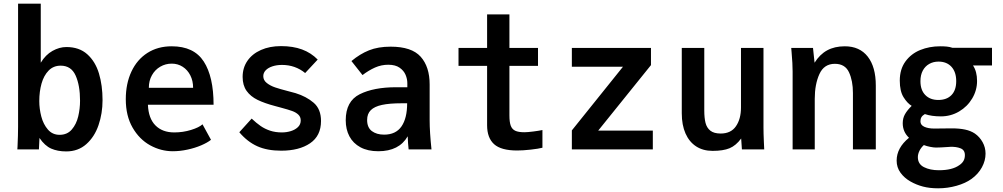

<svg xmlns="http://www.w3.org/2000/svg" viewBox="-20 -810 5440 1041"><path d="M194 -62 191 0H74L75 -14.5Q78 -79.5 78 -122V-790H201V-470Q227 -513 264.5 -534Q302 -555 340 -555Q409.5 -555 453.2 -515.8Q497 -476.5 516.5 -411.8Q536 -347 536 -267Q536 -195 514.2 -131.5Q492.5 -68 448 -28.5Q403.5 11 339 11Q292.5 11 257.8 -4.2Q223 -19.5 194 -62ZM414 -264Q414 -347 390 -400.5Q366 -454 309 -454Q269.5 -454 243.5 -427.2Q217.5 -400.5 205.2 -357Q193 -313.5 193 -262Q193 -220 204 -178Q215 -136 239.8 -107.5Q264.5 -79 303 -79Q344.5 -79 369.2 -107.8Q394 -136.5 404 -178.5Q414 -220.5 414 -264Z M662 -272Q662 -356.5 692.5 -421.8Q723 -487 779.2 -523Q835.5 -559 911 -559Q1031.5 -559 1084.8 -476.5Q1138 -394 1138 -242H782Q785 -168 822.8 -130Q860.5 -92 925 -92Q972 -92 1015.8 -105.5Q1059.5 -119 1078 -136L1124 -52Q1104.5 -36.5 1070.8 -22Q1037 -7.5 996.2 1.2Q955.5 10 917 10Q852.5 10 794 -22.2Q735.5 -54.5 698.8 -118.2Q662 -182 662 -272ZM911 -465Q877.5 -465 849 -448.5Q820.5 -432 803.8 -402.2Q787 -372.5 787 -334H1027Q1027 -371.5 1012 -401.2Q997 -431 970.5 -448Q944 -465 911 -465Z M1277.5 -93 1344.5 -167Q1370.5 -142.5 1393.2 -126.8Q1416 -111 1444.5 -101.5Q1473 -92 1508.5 -92Q1533.5 -92 1557 -99.2Q1580.5 -106.5 1595.5 -121Q1610.5 -135.5 1610.5 -157Q1610.5 -176 1597.8 -188.2Q1585 -200.5 1564.5 -208Q1544 -215.5 1503 -226.5L1471.5 -235Q1414.5 -250 1376.5 -268.5Q1338.5 -287 1317 -317.2Q1295.5 -347.5 1295.5 -393Q1295.5 -442.5 1321.5 -480.2Q1347.5 -518 1394.8 -539Q1442 -560 1503.5 -560Q1568.5 -560 1617.8 -541.8Q1667 -523.5 1702.5 -487L1634.5 -414Q1608.5 -435.5 1576.8 -446.8Q1545 -458 1509.5 -458Q1480 -458 1456.8 -450.2Q1433.5 -442.5 1420.5 -428.8Q1407.5 -415 1407.5 -397Q1407.5 -375 1426.5 -360Q1445.5 -345 1472 -336Q1498.5 -327 1541.5 -316Q1554 -313 1582.5 -305Q1641 -287 1680.8 -252.8Q1720.5 -218.5 1720.5 -154Q1720.5 -73.5 1661.2 -33.2Q1602 7 1504.5 7Q1428.5 7 1374.8 -17.2Q1321 -41.5 1277.5 -93Z M1854.5 -158Q1854.5 -261 1930.2 -299Q2006 -337 2127.5 -337H2188.5V-359Q2188.5 -381.5 2179 -404.2Q2169.5 -427 2146.5 -443Q2123.5 -459 2085 -459Q2047.5 -459 2013.2 -443.8Q1979 -428.5 1945.5 -403L1885.5 -479Q1931.5 -517.5 1980.8 -537.2Q2030 -557 2098 -557Q2212 -557 2260.8 -502.5Q2309.5 -448 2309.5 -352V-158Q2309.5 -95 2319.5 0H2195.5Q2192 -30.5 2190.5 -71Q2144 10 2031 10Q1974 10 1934.2 -11.5Q1894.5 -33 1874.5 -70.8Q1854.5 -108.5 1854.5 -158ZM2187.5 -250H2156.5Q2091.5 -250 2051 -241.2Q2010.5 -232.5 1990.5 -212.8Q1970.5 -193 1970.5 -159.5Q1970.5 -118.5 1996.2 -99.2Q2022 -80 2062.5 -80Q2126 -80 2156.8 -124.5Q2187.5 -169 2187.5 -250Z M2621 -131V-453H2466V-550H2621V-732H2742V-550H2897V-453H2742V-184Q2742 -148 2749.2 -128.5Q2756.5 -109 2773.8 -101Q2791 -93 2823 -93Q2840 -93 2871.2 -97Q2902.5 -101 2921 -105V-9Q2900 -3.5 2857.8 1.2Q2815.5 6 2784 6Q2697 6 2659 -28.2Q2621 -62.5 2621 -131Z M3080.5 -103 3357.5 -448H3080.5V-550H3509.5V-457L3223.5 -102H3519.5V0H3080.5Z M3676.5 -196V-550H3798.5V-211Q3798.5 -171 3805.2 -144Q3812 -117 3831.5 -101.5Q3851 -86 3887.5 -86Q3943 -86 3970.2 -125.5Q3997.5 -165 3997.5 -227V-550H4119.5V-119Q4119.5 -87.5 4121.5 -43.5Q4122.5 -28.5 4123.5 0H4002.5L3998.5 -59Q3970 -20.5 3935.5 -6.2Q3901 8 3843.5 8Q3792 8 3754.5 -16.2Q3717 -40.5 3696.8 -86.2Q3676.5 -132 3676.5 -196Z M4272 -525.5 4270 -550H4388L4396.5 -470Q4424.5 -515 4464.8 -537Q4505 -559 4560.5 -559Q4641 -559 4684.8 -503Q4728.5 -447 4728.5 -346V0H4604.5V-306Q4604.5 -372 4583.2 -418Q4562 -464 4506.5 -464Q4448 -464 4422.8 -408.5Q4397.5 -353 4397.5 -274V0H4277.5V-422Q4277.5 -464 4272 -525.5Z M4916.5 174Q4883 155 4862.2 126.2Q4841.5 97.5 4841.5 61Q4841.5 -8.5 4908.5 -63Q4874.5 -95 4874.5 -142Q4874.5 -169.5 4886.8 -191Q4899 -212.5 4923 -236Q4899.5 -250 4879 -282.8Q4858.5 -315.5 4858.5 -373Q4858.5 -434.5 4889 -476.5Q4919.5 -518.5 4969.2 -538.8Q5019 -559 5077.5 -559Q5097 -559 5113 -557.5Q5129 -556 5143.5 -551H5358.5V-455H5255.5Q5277.5 -422.5 5277.5 -371Q5277.5 -320.5 5251.2 -276.2Q5225 -232 5180 -205.5Q5135 -179 5081.5 -179Q5030.5 -179 4994.5 -191.5Q4981.5 -184 4976 -174.8Q4970.5 -165.5 4970.5 -152Q4970.5 -132.5 4991.2 -122.8Q5012 -113 5045.5 -113L5140.5 -114Q5182 -114 5212.5 -107.5Q5243 -101 5265.5 -86Q5291.5 -68 5307.5 -39.2Q5323.5 -10.5 5323.5 23Q5323.5 61 5303.8 97.2Q5284 133.5 5247.5 160Q5215 183.5 5166.5 197.2Q5118 211 5066.5 211Q5020.5 211 4984.2 201.5Q4948 192 4916.5 174ZM5180.5 86Q5196.5 75.5 5204 62.2Q5211.5 49 5211.5 31Q5211.5 3.5 5188 -5.8Q5164.5 -15 5133.5 -14L5119.5 -13Q5076.5 -10 5054.5 -10Q5042.5 -10 5023.2 -13.8Q5004 -17.5 4989 -23.5Q4973.5 -9.5 4965 8Q4956.5 25.5 4956.5 42Q4956.5 79.5 4989.5 96.2Q5022.5 113 5070.5 113Q5142.5 113 5180.5 86ZM5164.5 -370Q5164.5 -419.5 5138.8 -447.8Q5113 -476 5068.5 -476Q5040 -476 5017.8 -463.2Q4995.5 -450.5 4983 -426.8Q4970.5 -403 4970.5 -370Q4970.5 -321.5 4996.8 -294.8Q5023 -268 5067.5 -268Q5113 -268 5138.8 -294.5Q5164.5 -321 5164.5 -370Z"/></svg>

Font: JuliaMono
Style: Bold
Weight: 700
Monospace: yes
Designer: cormullion
Foundry: corm
Version: Version 0.055; ttfautohint (v1.8.4)